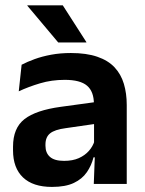

<svg xmlns="http://www.w3.org/2000/svg" viewBox="-20 -706 556 737"><path d="M466.5 0H340L344.5 -120L341 -131V-284.5L340.5 -306.5Q340.5 -354.5 314.2 -377Q288 -399.5 228.5 -399.5Q178 -399.5 133.8 -386.2Q89.5 -373 52 -355.5L63 -457.5Q85 -469 113.2 -479.2Q141.5 -489.5 176.5 -496Q211.5 -502.5 252 -502.5Q312 -502.5 353.5 -488.2Q395 -474 419.8 -447.5Q444.5 -421 455.5 -384.2Q466.5 -347.5 466.5 -303ZM179.5 11.5Q106.5 11.5 68.2 -25Q30 -61.5 30 -129V-143Q30 -214.5 74 -248.8Q118 -283 213.5 -296L352.5 -315L360 -232.5L232 -214Q190 -208.5 172.2 -194Q154.5 -179.5 154.5 -151.5V-146.5Q154.5 -119 171.8 -103.8Q189 -88.5 226 -88.5Q259 -88.5 282.5 -99Q306 -109.5 321.2 -126.8Q336.5 -144 343 -165.5L361 -102H339Q331 -70.5 313.2 -44.8Q295.5 -19 263.5 -3.8Q231.5 11.5 179.5 11.5ZM85 -685.5H221L311.5 -544.5V-543H203.5L85 -684Z"/></svg>

Font: Anek Devanagari Medium SemiBold
Style: Regular
Weight: 600
Version: Version 1.003